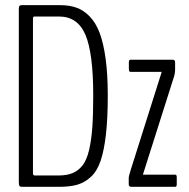

<svg xmlns="http://www.w3.org/2000/svg" viewBox="-20 -722 729 742"><path d="M486.3 0Q483.4 0 480.5 -2.2Q477.5 -4.4 477.5 -8.8V-34.2Q477.5 -41.5 485.8 -67.4L605 -444.3H483.9Q478 -444.3 478 -456.1V-481Q478 -491.2 483.9 -491.2H647.9Q656.7 -491.2 656.7 -481V-454.6Q656.7 -438.5 652.3 -425.3L532.2 -46.9H657.2Q663.1 -46.9 663.1 -37.1V-9.8Q663.1 0 657.2 0ZM113.3 -43.9Q113.3 -43.9 206.5 -43.9Q239.3 -43.9 261.5 -53.5Q283.7 -63 299.6 -83.7Q315.4 -104.5 324.2 -141.8Q333 -179.2 336.7 -229Q340.3 -278.8 340.3 -353Q340.3 -516.1 310.3 -587.2Q280.3 -658.2 208 -658.2H112.8Q107.4 -658.2 107.4 -649.9V-53.7Q107.4 -43.9 113.3 -43.9ZM64 0Q57.6 0 55.2 -3.7Q52.7 -7.3 52.7 -19V-687Q52.7 -696.3 55.4 -699.2Q58.1 -702.1 64 -702.1H211.9Q248 -702.1 275.6 -692.4Q303.2 -682.6 326.7 -658.4Q350.1 -634.3 365 -595Q379.9 -555.7 388.2 -495.1Q396.5 -434.6 396.5 -353Q396.5 -264.2 389.4 -202.4Q382.3 -140.6 368.9 -100.8Q355.5 -61 331.5 -38.8Q307.6 -16.6 279.1 -8.3Q250.5 0 208 0Z"/></svg>

Font: BenchNine Light
Style: Regular
Weight: 300
Version: Version 1 ; ttfautohint (v0.92.18-e454-dirty) -l 8 -r 50 -G 